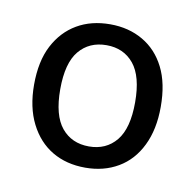

<svg xmlns="http://www.w3.org/2000/svg" viewBox="-47 -762 405 399"><g transform="rotate(10 155.5 -562.5)"><path d="M156.1 -411.4Q116.2 -411.4 86.3 -429.1Q56.3 -446.8 39 -481.1Q21.7 -515.3 21.7 -563Q21.7 -612.5 39 -645.7Q56.3 -678.9 86.3 -696.4Q116.2 -713.9 156.1 -713.9Q195.2 -713.9 225.3 -696.4Q255.5 -678.9 272.2 -645.7Q289 -612.5 289 -563Q289 -515.3 272.2 -481.1Q255.5 -446.8 225.3 -429.1Q195.2 -411.4 156.1 -411.4ZM156.1 -456.2Q192.2 -456.2 213.6 -482.1Q234.9 -508.1 234.9 -563Q234.9 -617.9 213.6 -643.9Q192.2 -669.8 156.1 -669.8Q119.7 -669.8 98.3 -644.1Q76.9 -618.4 76.9 -563Q76.9 -507.9 98.3 -482Q119.7 -456.2 156.1 -456.2Z"/></g></svg>

Font: Nunito Sans 12pt ExtraLight SemiCondensed
Style: Regular
Weight: 200
Width: 4
Version: Version 3.101;gftools[0.9.27]